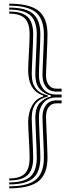

<svg xmlns="http://www.w3.org/2000/svg" viewBox="-20 -820 414 1042"><path d="M314.5 -322.8V-338.8H285.8Q260.2 -338.8 245 -358Q229.8 -377.2 229.8 -411Q229.8 -420.8 231 -450.2Q232.2 -479.8 233.8 -516.1Q235.2 -552.5 236.5 -584.8Q237.8 -617 237.8 -632.2Q237.8 -722.2 189.5 -761.1Q141.2 -800 30 -800V-789.2Q131 -789.2 174.6 -752.8Q218.2 -716.2 218.2 -632.2Q218.2 -617.2 217.1 -585.4Q216 -553.5 214.4 -517.5Q212.8 -481.5 211.6 -452.4Q210.5 -423.2 210.5 -413.2Q210.5 -373 229.9 -347.9Q249.2 -322.8 285.8 -322.8ZM30 180.8Q120.5 180.8 159.8 146.9Q199 113 199 34.8Q199 19.8 197.8 -11.5Q196.5 -42.8 195 -78.4Q193.5 -114 192.2 -143Q191 -172 191 -182.2Q191 -231.2 215.6 -261.1Q240.2 -291 285.8 -291H314.5V-307H285.8Q240.2 -307 215.6 -337Q191 -367 191 -415.5Q191 -426 192.2 -455Q193.5 -484 195 -519.6Q196.5 -555.2 197.8 -586.5Q199 -617.8 199 -632.8Q199 -711 159.8 -744.9Q120.5 -778.8 30 -778.8V-767.8Q110.2 -767.8 144.9 -736.5Q179.5 -705.2 179.5 -632.8Q179.5 -618 178.4 -587.2Q177.2 -556.5 175.6 -521.4Q174 -486.2 172.9 -457.5Q171.8 -428.8 171.8 -418Q171.8 -361 197.5 -334.8Q223.2 -308.5 256 -302V-296Q223.2 -289.5 197.5 -263.2Q171.8 -237 171.8 -180.2Q171.8 -169.5 172.9 -140.6Q174 -111.8 175.6 -76.6Q177.2 -41.5 178.4 -10.8Q179.5 20 179.5 34.8Q179.5 107.2 144.9 138.6Q110.2 170 30 170ZM30 159.2Q99.8 159.2 130 130.2Q160.2 101.2 160.2 34.8Q160.2 20.2 159 -10.2Q157.8 -40.8 156.2 -75.4Q154.8 -110 153.5 -138.6Q152.2 -167.2 152.2 -178.2Q152.2 -231 174.8 -258.8Q197.2 -286.5 239.2 -295.8V-302.2Q197.2 -311.8 174.8 -339.4Q152.2 -367 152.2 -419.8Q152.2 -430.5 153.5 -459.1Q154.8 -487.8 156.2 -522.5Q157.8 -557.2 159 -587.8Q160.2 -618.2 160.2 -632.8Q160.2 -699.5 130 -728.4Q99.8 -757.2 30 -757.2V-746.2Q89.2 -746.2 115 -719.9Q140.8 -693.5 140.8 -632.8Q140.8 -618.2 139.6 -591.1Q138.5 -564 136.9 -533.5Q135.2 -503 134 -477.5Q132.8 -452 132.8 -441Q132.8 -327.5 214.8 -301.8V-296.5Q175.5 -285.5 154.1 -246.9Q132.8 -208.2 132.8 -157Q132.8 -146 134 -120.5Q135.2 -95 136.9 -64.5Q138.5 -34 139.6 -6.9Q140.8 20.2 140.8 34.8Q140.8 95.5 115 122Q89.2 148.5 30 148.5ZM30 202Q141.2 202 189.5 163.1Q237.8 124.2 237.8 34.5Q237.8 19.2 236.5 -12.9Q235.2 -45 233.8 -81.5Q232.2 -118 231 -147.5Q229.8 -177 229.8 -187Q229.8 -220.5 245 -239.9Q260.2 -259.2 285.8 -259.2H314.5V-275.2H285.8Q249.2 -275.2 229.9 -250.1Q210.5 -225 210.5 -184.8Q210.5 -174.5 211.6 -145.2Q212.8 -116 214.4 -80Q216 -44 217.1 -12.2Q218.2 19.5 218.2 34.5Q218.2 118.5 174.6 154.9Q131 191.2 30 191.2Z"/></svg>

Font: Big Shoulders Inline Text SemiBold
Style: Regular
Weight: 600
Designer: Patric King
Foundry: XO Type Co
Version: Version 1.000